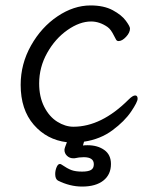

<svg xmlns="http://www.w3.org/2000/svg" viewBox="-20 -506 570 706"><path d="M217 45Q217 39 226 17Q152 8 104 -47.5Q56 -103 56 -194Q56 -271 94 -338.5Q132 -406 191.5 -446Q251 -486 313 -486Q362 -486 394.5 -468.5Q427 -451 442.5 -430Q458 -409 458 -401Q458 -386 443.5 -370.5Q429 -355 416 -355Q410 -355 407 -360Q404 -365 398.5 -376Q393 -387 387.5 -394.5Q382 -402 375 -407Q346 -427 315 -427Q273 -427 228 -395.5Q183 -364 153.5 -311.5Q124 -259 124 -199Q124 -150 142.5 -113.5Q161 -77 190.5 -58.5Q220 -40 250 -40Q353 -40 453 -140Q468 -155 477 -155Q486 -155 486 -143Q486 -131 462 -95.5Q438 -60 393.5 -27Q349 6 289 15L285 29Q291 28 302 28Q339 28 363.5 45.5Q388 63 388 97Q388 136 360 158Q332 180 282 180Q237 180 193 158Q183 152 183 134Q183 121 188 109Q193 97 200 97Q204 97 206 99Q228 114 243 119.5Q258 125 282 125Q304 125 314.5 119Q325 113 325 98Q325 72 288 72Q271 72 254 76H249Q236 76 226.5 67Q217 58 217 45Z"/></svg>

Font: Fusion Kai T
Style: Regular
Weight: 400
Designer: Fontworks Inc.
Version: Version 24.134;May 13, 2024